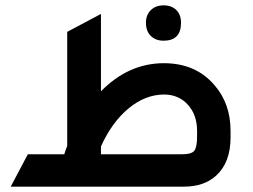

<svg xmlns="http://www.w3.org/2000/svg" viewBox="-20 -697 946 717"><path d="M591 -545Q561 -545 543 -563Q525 -581 525 -612Q525 -641 543 -659Q561 -677 591 -677Q621 -677 638.5 -659.5Q656 -642 656 -612Q656 -545 591 -545ZM357 -356Q460 -461 592 -461Q711 -461 781 -379Q841 -310 841 -208V-184Q841 -90 787 -41Q742 0 667 0H20L84 -121H220Q224 -135 231 -152V-578L357 -645ZM716 -189V-208Q716 -268 681.5 -306Q647 -344 593 -344Q523 -344 460.5 -292.5Q398 -241 357 -150V-121H662Q695 -121 705.5 -134Q716 -147 716 -189Z"/></svg>

Font: Space Grotesk
Style: Bold
Weight: 700
Designer: Florian Karsten
Foundry: Florian Karsten
Version: Version 2.000